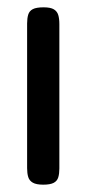

<svg xmlns="http://www.w3.org/2000/svg" viewBox="-20 -494 236 524"><path d="M98 10Q79 10 69.5 4.5Q60 -1 57 -11Q54 -21 54 -35V-430Q54 -444 57 -454Q60 -464 69.5 -469Q79 -474 99 -474Q118 -474 127 -468.5Q136 -463 139 -453Q142 -443 142 -428V-34Q142 -20 139 -10Q136 0 126.5 5Q117 10 98 10Z"/></svg>

Font: Fredoka SemiExpanded
Style: Regular
Weight: 400
Width: 6
Designer: Ben Nathan
Foundry: Milena B. Brandão, Ben Nathan
Version: Version 2.001